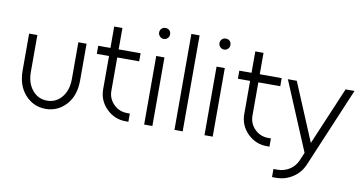

<svg xmlns="http://www.w3.org/2000/svg" viewBox="-85 -939 2617 1379"><g transform="rotate(10 1224.0 -249.0)"><path d="M63 -500V-232Q63 -121 123 -55Q184 12 273 12Q361 12 422 -55Q482 -121 482 -232V-500H422V-232Q422 -149 379 -98Q337 -48 273 -48Q208 -48 166 -98Q123 -149 123 -232V-500Z M656 -656V-500H567V-441H656V-199Q656 -117 714 -59Q773 0 855 0H875V-60H855Q797 -60 756 -101Q716 -141 716 -199V-441H876V-500H716V-656Z M990 0H1050V-500H990ZM1061 -670Q1061 -688 1050 -699Q1039 -710 1021 -710Q1004 -710 993 -699Q981 -687 981 -670Q981 -654 993 -642Q1005 -630 1021 -630Q1038 -630 1050 -642Q1061 -653 1061 -670Z M1211 -700V0H1271V-700Z M1430 0H1490V-500H1430ZM1501 -670Q1501 -688 1490 -699Q1479 -710 1461 -710Q1444 -710 1433 -699Q1421 -687 1421 -670Q1421 -654 1433 -642Q1445 -630 1461 -630Q1478 -630 1490 -642Q1501 -653 1501 -670Z M1685 -656V-500H1596V-441H1685V-199Q1685 -117 1743 -59Q1802 0 1884 0H1904V-60H1884Q1826 -60 1785 -101Q1745 -141 1745 -199V-441H1905V-500H1745V-656Z M1950 -500 2160 0 2136 57Q2117 102 2078 127Q2038 153 1990 153H1960V212H1990Q2056 212 2111 176Q2165 141 2191 80L2436 -500H2371L2192 -78L2015 -500Z"/></g></svg>

Font: Unageo Variable
Style: Regular
Weight: 300
Designer: Richard Sepsi
Foundry: Richard Sepsi
Version: Version 2.200